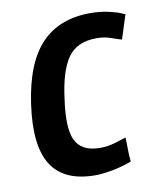

<svg xmlns="http://www.w3.org/2000/svg" viewBox="-74 -678 645 754"><g transform="rotate(-10 248.5 -300.5)"><path d="M178.7 -301.3Q162.7 -190.7 184 -141.3Q208 -88 282.7 -88Q316 -88 344.7 -97.3Q373.3 -106.7 388 -110.7Q389.3 -86.7 389.3 -62.7Q389.3 -38.7 392 -14.7Q358.7 -1.3 317.3 6.7Q276 14.7 246.7 14.7Q122.7 14.7 72.7 -62.7Q22.7 -140 45.3 -302Q68 -464 140 -540Q212 -616 336 -616Q377.3 -616 410.7 -608Q444 -600 455.3 -594.7Q466.7 -589.3 472 -588L441.3 -492Q426.7 -496 400.7 -505.3Q374.7 -514.7 344 -514.7Q264 -514.7 228 -462Q192 -409.3 178.7 -301.3Z"/></g></svg>

Font: Timmana
Style: Regular
Weight: 400
Designer: Appaji Ambarisha Darbha
Foundry: Andhrapradesh Society for Knowledge Networks
Version: Version 1.0.4; ttfautohint (v1.2.42-39fb)